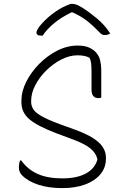

<svg xmlns="http://www.w3.org/2000/svg" viewBox="-20 -954 640 986"><path d="M378 -720Q413 -720 434.5 -711Q456 -702 470 -688Q488 -670 494 -645Q500 -620 500 -596V-453Q494 -450 486 -450Q450 -450 450 -494Q450 -550 450 -581Q450 -612 448 -628.5Q446 -645 440 -657Q426 -665 409.5 -667.5Q393 -670 378 -670Q337 -670 295 -648.5Q253 -627 218 -592.5Q183 -558 161.5 -517Q140 -476 140 -437V-430Q140 -413 149.5 -395.5Q159 -378 190 -359.5Q221 -341 283 -318L368 -287Q446 -259 485 -224.5Q524 -190 524 -144V-139Q524 -93 495.5 -59Q467 -25 417 -6.5Q367 12 300 12Q231 12 178 -5Q125 -22 94 -53Q77 -70 77 -93Q77 -114 83 -130H89Q122 -84 173 -61Q224 -38 300 -38Q375 -38 421 -63Q467 -88 480 -134V-137Q473 -168 444.5 -191.5Q416 -215 357 -237L271 -269Q171 -307 130.5 -342Q90 -377 90 -428V-438Q90 -485 115 -534.5Q140 -584 181.5 -626Q223 -668 274 -694Q325 -720 378 -720ZM343 -934H352Q359 -934 370 -931Q381 -928 407 -912Q437 -893 477.5 -859.5Q518 -826 546 -782Q534 -774 517 -774Q508 -774 501.5 -778.5Q495 -783 482 -797Q457 -823 427.5 -846.5Q398 -870 351 -891H348Q294 -865 257 -834Q220 -803 199 -771H193Q178 -771 172.5 -775.5Q167 -780 167 -787Q167 -792 173.5 -804.5Q180 -817 196 -834Q225 -866 262.5 -892.5Q300 -919 343 -934Z"/></svg>

Font: Recursive Mn Csl St Lt
Style: Regular
Weight: 300
Monospace: yes
Version: Version 1.079;hotconv 1.0.112;makeotfexe 2.5.65598; ttfautoh